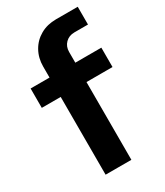

<svg xmlns="http://www.w3.org/2000/svg" viewBox="-191 -845 793 923"><g transform="rotate(-30 205.0 -383.0)"><path d="M112.8 -431.6H7.8V-539.1H150.1L112.8 -487.5V-600.1Q112.8 -647.5 134.2 -685.5Q155.5 -723.4 193.5 -744.8Q231.4 -766.1 279.5 -766.1H400.4V-667.5H325.2Q294.8 -667.5 275.3 -648.1Q255.9 -628.7 255.9 -598.6V-496.8L229.5 -539.1H400.4V-431.6H255.9V0H112.8Z"/></g></svg>

Font: Min Sans VF VF
Style: Regular
Weight: 400
Designer: Jinseong-Kim, NotoSansCJK, Nunito
Foundry: Jinseong-Kim
Version: Version 1.420;Glyphs 3.1.2 (3151)